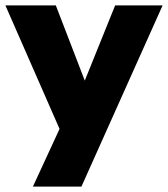

<svg xmlns="http://www.w3.org/2000/svg" viewBox="-40 -512 623 712"><path d="M82 180 197 -69V3L-20 -492H167L291 -170H257L387 -492H563L262 180Z"/></svg>

Font: Nunito Sans 12pt ExtraLight 12pt Black
Style: Regular
Weight: 900
Version: Version 3.101;gftools[0.9.27]